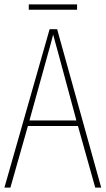

<svg xmlns="http://www.w3.org/2000/svg" viewBox="-20 -847 477 867"><path d="M328 -827H110V-803H328ZM410 0H437L238 -715H204L0 0H27L106 -278H332ZM243 -607 325 -303H113L197 -606C206 -638 213 -662 220 -691C228 -660 235 -637 243 -607Z"/></svg>

Font: Noto Sans Thai Cond Thin
Style: Regular
Weight: 100
Width: 3
Designer: Monotype Design Team
Foundry: Monotype Imaging Inc.
Version: Version 2.002